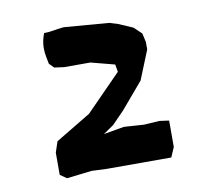

<svg xmlns="http://www.w3.org/2000/svg" viewBox="-58 -525 632 580"><g transform="rotate(-10 257.5 -235.5)"><path d="M437 -47V-128L408 -132L360 -129L299 -133L236 -122L268 -144L305 -182L373 -262L409 -351V-374L403 -401L380 -423L336 -442L310 -450L172 -461Q152 -459 139.5 -456.5Q127 -454 111 -454Q107 -444 104.5 -432.5Q102 -421 102 -409Q102 -396 104.5 -383Q107 -370 109 -360L123 -346L153 -342H233L306 -323L310 -300L202 -190L94 -125L83 -92V-24L103 -10L180 -19L225 -17H424Z"/></g></svg>

Font: Dokdo
Style: Regular
Weight: 400
Version: Version 2.00